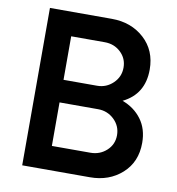

<svg xmlns="http://www.w3.org/2000/svg" viewBox="-83 -825 832 901"><g transform="rotate(10 333.0 -375.0)"><path d="M493.8 -380Q551.2 -358.8 585 -313.1Q618.8 -267.5 618.8 -201.2Q618.8 -110 557.5 -55Q496.2 0 405 0H82.5V-750H377.5Q470 -750 531.9 -693.8Q593.8 -637.5 593.8 -546.2Q593.8 -428.8 493.8 -380ZM363.8 -636.2H203.8V-428.8H363.8Q407.5 -428.8 439.4 -459.4Q471.2 -490 471.2 -533.8Q471.2 -577.5 440 -606.9Q408.8 -636.2 363.8 -636.2ZM387.5 -113.8Q432.5 -113.8 464.4 -143.1Q496.2 -172.5 496.2 -216.2Q496.2 -260 464.4 -290.6Q432.5 -321.2 387.5 -321.2H203.8V-113.8Z"/></g></svg>

Font: Now Medium
Style: Regular
Weight: 500
Designer: Alfredo Marco Pradil
Foundry: Alfredo Marco Pradil
Version: Version 1.002;PS 001.002;hotconv 1.0.88;makeotf.lib2.5.64775